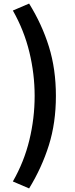

<svg xmlns="http://www.w3.org/2000/svg" viewBox="-20 -853 418 1075"><path d="M52 163Q115 53 144.5 -69Q174 -191 174 -316Q174 -439 144.5 -561Q115 -683 52 -794L143 -833Q215 -717 254 -591.5Q293 -466 293 -316Q293 -165 253.5 -39.5Q214 86 143 202Z"/></svg>

Font: Kinto Sans
Style: Bold
Weight: 700
Designer: Authors: Ryoko NISHIZUKA  (kana & ideographs); Paul D. Hunt (Latin, Greek & Cyrillic); Wenlong ZHANG  (bopomofo); Sandol
Foundry: Adobe Systems Incorporated, ookami Inc.
Version: Version 0.001